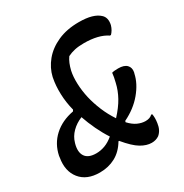

<svg xmlns="http://www.w3.org/2000/svg" viewBox="-171 -840 938 980"><g transform="rotate(-30 298.0 -350.0)"><path d="M139 9Q62 9 24 -38.5Q-14 -86 -1 -160L0 -169Q13 -233 59 -275Q105 -317 175 -330L180 -338Q167 -388 165.5 -438Q164 -488 172 -528L173 -534Q184 -582 217 -622Q250 -662 303.5 -686Q357 -710 428 -710Q472 -710 501.5 -701.5Q531 -693 548 -677Q572 -656 563 -615Q559 -601 552.5 -590Q546 -579 538 -571H532Q483 -604 397 -604Q366 -604 343 -599Q320 -594 300 -584Q290 -570 283 -553Q276 -536 271 -515Q264 -483 265.5 -441Q267 -399 277 -355Q287 -313 304.5 -271Q322 -229 348 -190Q386 -231 407 -269Q428 -307 437 -347Q441 -363 443.5 -376Q446 -389 447 -401Q453 -403 462 -404Q471 -405 484 -405Q519 -405 534.5 -389Q550 -373 545 -347L543 -340Q532 -288 490 -237.5Q448 -187 382 -155L380 -148Q403 -123 426.5 -112.5Q450 -102 472 -102Q498 -102 512 -116H518Q523 -94 518 -62Q513 -24 488 -3Q469 10 444 10Q414 10 381 -9.5Q348 -29 304 -82H300Q272 -35 231 -13Q190 9 139 9ZM103 -184Q90 -138 107.5 -111.5Q125 -85 172 -85Q198 -85 223.5 -94.5Q249 -104 274 -125Q251 -160 231.5 -201Q212 -242 198 -283Q163 -269 138 -244Q113 -219 104 -187Z"/></g></svg>

Font: Recursive Sn Csl St Med
Style: Italic
Weight: 500
Italic angle: -15°
Version: Version 1.079;hotconv 1.0.112;makeotfexe 2.5.65598; ttfautoh